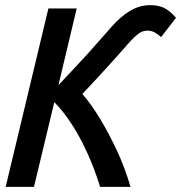

<svg xmlns="http://www.w3.org/2000/svg" viewBox="-20 -726 704 746"><path d="M2 0 168 -693H278L207 -395Q241 -431 267.5 -459.5Q294 -488 317 -513Q340 -538 362 -563.5Q384 -589 409 -617Q448 -662 485.5 -684Q523 -706 562 -706Q592 -706 614 -697Q636 -688 664 -657L606 -582Q592 -594 580 -600.5Q568 -607 553 -607Q533 -607 516.5 -594Q500 -581 484 -563Q461 -537 442 -515.5Q423 -494 403 -472Q383 -450 358.5 -423.5Q334 -397 300 -361Q334 -322 368.5 -265Q403 -208 434.5 -140.5Q466 -73 487 0H369Q348 -68 320 -130Q292 -192 259 -243Q226 -294 191 -329L112 0Z"/></svg>

Font: Ubuntu Sans Mono Medium
Style: Italic
Weight: 500
Italic angle: -13.5°
Monospace: yes
Designer: Dalton Maag Ltd
Foundry: Dalton Maag Ltd
Version: Version 1.006